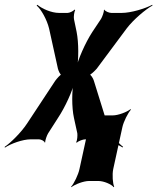

<svg xmlns="http://www.w3.org/2000/svg" viewBox="-63 -582 657 802"><path d="M257 -449 246 -502C244 -511 247 -533 251 -540L248 -542C243 -535 227 -528 219 -528H184C151 -528 112 -546 93 -562L90 -559C109 -543 133 -500 142 -463L179 -295C181 -287 189 -268 195 -268L196 -272C190 -272 174 -253 168 -245L50 -66C25 -28 -19 15 -43 31V35C-18 18 32 0 65 0H100C108 0 123 7 124 14L126 12C125 5 133 -17 138 -25L179 -89C209 -134 241 -204 249 -243H245C237 -204 236 -134 246 -89L260 -25C261 -17 260 5 255 12L258 14C264 7 284 0 293 0H336C375 0 425 18 449 34L451 31C428 15 397 -28 385 -65L329 -245C327 -253 316 -272 309 -272L308 -268C315 -268 334 -287 341 -295L466 -463C494 -500 545 -543 574 -559L573 -562C543 -546 484 -528 445 -528H402C393 -528 375 -535 373 -542L371 -540C372 -533 364 -511 359 -503L323 -449C293 -403 262 -332 254 -293H258C266 -332 266 -404 257 -449ZM410 124 448 -50C453 -74 472 -111 484 -124L482 -126C467 -114 431 -100 408 -100H369C346 -100 314 -114 305 -126L304 -124C310 -111 312 -74 307 -50L269 124C264 148 246 185 234 198L235 200C250 188 286 174 309 174H348C371 174 403 188 412 200L414 198C408 185 405 148 410 124Z"/></svg>

Font: Asimov
Style: EdgeExtremeIt
Weight: 500
Designer: Google
Version: Version 2.000980: 2014